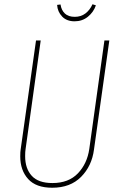

<svg xmlns="http://www.w3.org/2000/svg" viewBox="-20 -871 563 901"><path d="M421 -169Q411 -92 360.5 -41Q310 10 225 10Q149 10 112 -31Q75 -72 75 -137Q75 -159 77 -170L149 -681H171L100 -171Q98 -160 98 -138Q98 -80 129 -46Q160 -12 226 -12Q302 -12 345.5 -57.5Q389 -103 399 -172L470 -681H493ZM248 -848 264 -850Q268 -823 284.5 -807.5Q301 -792 331 -792Q360 -792 381 -808Q402 -824 414 -851L430 -846Q419 -814 392.5 -792.5Q366 -771 330 -771Q293 -771 271.5 -793.5Q250 -816 248 -848Z"/></svg>

Font: Fira Sans Extra Condensed Thin
Style: Italic
Weight: 250
Width: 3
Italic angle: -8°
Designer: Carrois Corporate & Edenspiekermann AG
Foundry: Carrois Corporate GbR & Edenspiekermann AG
Version: Version 4.203